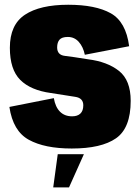

<svg xmlns="http://www.w3.org/2000/svg" viewBox="-20 -621 588 808"><path d="M282 4Q406.5 4 468.2 -39Q530 -82 530 -196.5Q530 -283.5 480.8 -322.5Q431.5 -361.5 350.5 -371.5Q286 -382 253.2 -385.8Q220.5 -389.5 220.5 -421.5Q220.5 -442.5 230.5 -454Q240.5 -465.5 265.5 -465.5Q293 -465.5 311.5 -444.8Q330 -424 337 -390.5L523.5 -426.5Q510 -529.5 446 -565.2Q382 -601 267 -601Q148.5 -601 85 -559Q21.5 -517 21.5 -420Q21.5 -328.5 65.2 -284.8Q109 -241 194.5 -229.5Q262.5 -218.5 296.5 -213.5Q330.5 -208.5 330.5 -178Q330.5 -154.5 318.2 -143Q306 -131.5 283.5 -131.5Q252 -131.5 232.5 -151Q213 -170.5 206.5 -208L19.5 -171Q34.5 -69.5 101.2 -32.8Q168 4 282 4ZM204 167.5H270.5L333 28H223Z"/></svg>

Font: Anybody Condensed Black
Style: Regular
Weight: 900
Width: 3
Designer: Tyler Finck
Foundry: Etcetera Type Company
Version: Version 1.113;gftools[0.9.25]